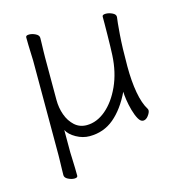

<svg xmlns="http://www.w3.org/2000/svg" viewBox="-100 -574 790 841"><g transform="rotate(-15 295.0 -153.0)"><path d="M94 -368Q94 -374 93 -395Q92 -416 91.5 -439.5Q91 -463 91 -474Q91 -483 106 -483Q120 -483 135 -475.5Q150 -468 150 -456Q150 -448 149.5 -431.5Q149 -415 148.5 -397.5Q148 -380 148 -368V-175Q148 -139 159.5 -107Q171 -75 193.5 -54.5Q216 -34 248 -34Q294 -34 335 -68.5Q376 -103 403.5 -163.5Q431 -224 435 -301Q436 -316 436.5 -341.5Q437 -367 437.5 -394.5Q438 -422 438 -444Q438 -466 438 -475Q438 -484 454 -484Q468 -484 483 -477Q498 -470 498 -459V-457Q495 -439 490.5 -381Q486 -323 486 -237Q486 -169 495.5 -116.5Q505 -64 524 -34Q526 -30 526 -27Q526 -17 515.5 -3Q505 11 492 11Q480 11 470.5 -6Q461 -23 454 -48Q447 -73 443.5 -97Q440 -121 440 -134Q406 -63 359 -23.5Q312 16 248 16Q217 16 187.5 -0.5Q158 -17 147 -39V63Q147 69 148 90Q149 111 149.5 134Q150 157 150 169Q150 178 135 178Q122 178 107 170.5Q92 163 92 151Q92 143 92.5 124.5Q93 106 93.5 88Q94 70 94 63Z"/></g></svg>

Font: Moon Stars Kai T Light
Style: Regular
Weight: 300
Designer: GuiWonder
Version: Version 1.101